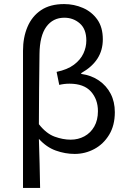

<svg xmlns="http://www.w3.org/2000/svg" viewBox="-20 -744 640 943"><path d="M93 179V-495Q93 -560 115 -612Q137 -664 181.5 -694Q226 -724 295 -724Q344 -724 387.5 -705Q431 -686 458 -648Q485 -610 485 -551Q485 -497 458.5 -456Q432 -415 379 -385V-381Q429 -374 466 -348.5Q503 -323 523.5 -283.5Q544 -244 544 -193Q544 -128 516 -82Q488 -36 443 -12Q398 12 347 12Q300 12 254 -4.5Q208 -21 171 -62Q173 0 174.5 59Q176 118 177 179ZM327 -58Q364 -58 394.5 -74.5Q425 -91 443 -122.5Q461 -154 461 -198Q461 -256 426.5 -294.5Q392 -333 321 -333Q295 -333 271 -327L258 -391Q311 -402 343 -426Q375 -450 389.5 -481Q404 -512 404 -545Q404 -601 372 -629Q340 -657 296 -657Q240 -657 207.5 -612.5Q175 -568 174 -479Q173 -392 172 -306Q171 -220 171 -134Q207 -88 248 -73Q289 -58 327 -58Z"/></svg>

Font: Source Code Variable
Style: Regular
Weight: 400
Monospace: yes
Designer: Paul D. Hunt, Teo Tuominen
Foundry: Adobe Systems Incorporated
Version: Version 1.010;hotconv 1.0.106;makeotfexe 2.5.65593